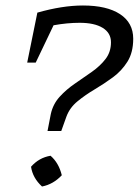

<svg xmlns="http://www.w3.org/2000/svg" viewBox="-20 -677 505 699"><path d="M282 -657Q369 -657 417 -625.5Q465 -594 465 -536Q465 -486 444 -452.5Q423 -419 391 -395.5Q359 -372 324.5 -351.5Q290 -331 262 -308Q234 -285 222 -253L203 -200H153L165 -262Q173 -298 197 -324.5Q221 -351 252.5 -372.5Q284 -394 314.5 -415.5Q345 -437 364.5 -462.5Q384 -488 384 -523Q384 -557 354 -575.5Q324 -594 270 -594Q225 -594 175 -585L110 -449H79L116 -631Q207 -657 282 -657ZM164 -110Q194 -84 205 -39Q174 -6 133 2Q99 -29 93 -70Q122 -103 164 -110Z"/></svg>

Font: Piazzolla SC
Style: Italic
Weight: 400
Italic angle: -11.3°
Designer: Juan Pablo del Peral
Foundry: Huerta Tipografica
Version: Version 1.330